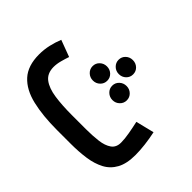

<svg xmlns="http://www.w3.org/2000/svg" viewBox="-108 -851 1107 1107"><g transform="rotate(45 445.0 -297.5)"><path d="M538.6 0H425.3Q309.1 0 223.1 -20.3Q137.2 -40.5 90.3 -91.8Q43.5 -143.1 43.5 -235.4Q43.5 -275.4 52.2 -313.5Q61 -351.6 74.7 -385.3L176.8 -347.2Q168.9 -324.7 161.4 -296.6Q153.8 -268.6 153.8 -242.7Q154.3 -190.9 188.7 -165Q223.1 -139.2 284.2 -130.4Q345.2 -121.6 425.3 -121.6H539.6Q593.3 -121.6 638.4 -127.2Q683.6 -132.8 710.7 -151.9Q737.8 -170.9 737.8 -210Q737.8 -240.2 730.7 -280Q723.6 -319.8 715.3 -356.9L827.6 -384.8Q836.9 -341.8 842 -298.6Q847.2 -255.4 847.2 -218.8Q847.2 -147.9 823.5 -104.5Q799.8 -61 757.3 -38.6Q714.8 -16.1 658.9 -8.1Q603 0 538.6 0ZM389.6 -537.6Q389.6 -562 407 -578.4Q424.3 -594.7 449.2 -594.7Q474.1 -594.7 491.5 -578.4Q508.8 -562 508.8 -537.6Q508.8 -513.2 491.5 -496.6Q474.1 -480 449.2 -480Q424.3 -480 407 -496.8Q389.6 -513.7 389.6 -537.6ZM469.2 -405.8Q469.2 -430.2 486.8 -446.8Q504.4 -463.4 529.3 -463.4Q554.2 -463.4 571.5 -446.8Q588.9 -430.2 588.9 -405.8Q588.9 -381.8 571.5 -365Q554.2 -348.1 529.3 -348.1Q504.4 -348.1 486.8 -365Q469.2 -381.8 469.2 -405.8ZM309.6 -405.8Q309.6 -430.2 327.1 -446.8Q344.7 -463.4 369.6 -463.4Q394.5 -463.4 411.9 -446.8Q429.2 -430.2 429.2 -405.8Q429.2 -381.8 411.9 -365Q394.5 -348.1 369.6 -348.1Q344.7 -348.1 327.1 -365Q309.6 -381.8 309.6 -405.8Z"/></g></svg>

Font: Vazirmatn RD UI FD SemiBold
Style: Regular
Weight: 600
Designer: Saber Rastikerdar
Foundry: Saber Rastikerdar
Version: Version 33.003